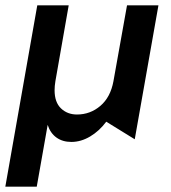

<svg xmlns="http://www.w3.org/2000/svg" viewBox="-34 -523 642 721"><path d="M-14 178 106 -503H224L174 -218Q171 -200 171 -184Q171 -139 195 -116Q219 -93 255 -93Q305 -93 343 -125.5Q381 -158 392 -218L443 -503H561L472 0L365 -66Q339 -31 304.5 -10.5Q270 10 234 10Q201 10 178 -6.5Q155 -23 145 -54L104 178Z"/></svg>

Font: Geom Medium
Style: Italic
Weight: 500
Italic angle: -10°
Version: Version 1.102